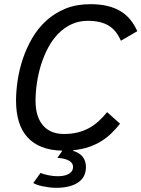

<svg xmlns="http://www.w3.org/2000/svg" viewBox="-20 -710 680 923"><path d="M393.1 92.8Q393.1 142.1 355 167.5Q316.9 192.9 250 192.9Q231.4 192.9 213.9 190.4Q196.3 188 181.2 184.6Q166 181.2 155.3 177Q144.5 172.9 140.1 169.9L174.8 121.1Q182.1 124.5 192.4 127.4Q202.6 130.4 213.6 132.6Q224.6 134.8 235.8 136Q247.1 137.2 256.8 137.2Q269 137.2 282.2 135.3Q295.4 133.3 306.4 128.2Q317.4 123 324.2 114.3Q331.1 105.5 331.1 91.8Q331.1 73.7 312 62.5Q293 51.3 255.9 48.8L279.8 14.2Q222.7 13.2 180.9 -3.4Q139.2 -20 111.6 -50.5Q84 -81.1 70.6 -125.2Q57.1 -169.4 57.1 -226.1Q57.1 -272 64.9 -324.2Q72.8 -376.5 90.1 -428Q107.4 -479.5 135 -526.9Q162.6 -574.2 202.4 -610.6Q242.2 -647 294.7 -668.5Q347.2 -689.9 414.1 -689.9Q460.9 -689.9 497.1 -681.2Q533.2 -672.4 560.5 -655.5Q587.9 -638.7 607.2 -614.5Q626.5 -590.3 640.1 -560.1L561 -514.2Q550.8 -538.1 536.6 -556.2Q522.5 -574.2 503.2 -586.2Q483.9 -598.1 459 -604Q434.1 -609.9 401.9 -609.9Q358.4 -609.9 323 -593Q287.6 -576.2 259.5 -547.4Q231.4 -518.6 211.2 -480.2Q190.9 -441.9 177.5 -399.2Q164.1 -356.4 157.5 -311.5Q150.9 -266.6 150.9 -225.1Q150.9 -148.9 186.5 -107.4Q222.2 -65.9 287.1 -65.9Q323.2 -65.9 353 -73.2Q382.8 -80.6 407.7 -94.2Q432.6 -107.9 454.1 -127.4Q475.6 -147 495.1 -170.9L557.1 -115.2Q537.6 -90.8 515.6 -69.3Q493.7 -47.9 466.8 -31.2Q439.9 -14.6 407 -3.4Q374 7.8 333 12.2Q332 13.2 332 13.7Q332 14.2 331.1 15.1Q363.3 24.9 378.2 44.7Q393.1 64.5 393.1 92.8Z"/></svg>

Font: Clear Sans
Style: Italic
Weight: 400
Italic angle: -12°
Foundry: Intel Corporation
Version: Version 1.00